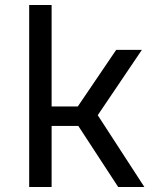

<svg xmlns="http://www.w3.org/2000/svg" viewBox="-20 -750 640 770"><path d="M97 0V-730H187V-323H292L446 -550H549L372 -288L559 0H454L294 -245H187V0Z"/></svg>

Font: JetBrainsMono NFM
Style: Regular
Weight: 400
Monospace: yes
Designer: Philipp Nurullin, Konstantin Bulenkov
Foundry: JetBrains
Version: Version 2.304; ttfautohint (v1.8.4.7-5d5b);Nerd Fonts 3.3.0